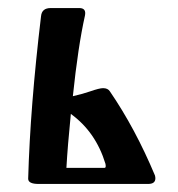

<svg xmlns="http://www.w3.org/2000/svg" viewBox="-20 -457 442 477"><path d="M161 -218Q187 -224 204 -230Q227 -238 236 -238Q248 -238 253 -230Q316 -138 365 -21Q366 -17 366 -14Q366 0 348 0H76Q50 0 50 -13Q55 -192 82 -417Q84 -437 106 -437H177Q195 -437 191 -418Q174 -342 161 -218ZM156 -174Q148 -94 145 -40H240Q244 -40 242 -50Q218 -129 156 -174Z"/></svg>

Font: Triodion Unicode
Style: Normal
Weight: 400
Version: Version 1.1